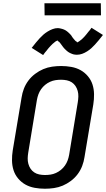

<svg xmlns="http://www.w3.org/2000/svg" viewBox="-20 -1147 650 1175"><path d="M255 8Q223 8 192.5 2.5Q162 -3 136.5 -17Q111 -31 91.5 -54Q72 -77 63 -105Q54 -133 53.5 -164.5Q53 -196 58 -227L112 -550Q116 -577 126 -603.5Q136 -630 153.5 -653.5Q171 -677 195 -695Q219 -713 245 -724Q271 -735 299 -739Q327 -743 354 -743Q386 -743 416.5 -737.5Q447 -732 472.5 -718Q498 -704 517.5 -681Q537 -658 546 -630Q555 -602 555.5 -570.5Q556 -539 551 -508L497 -185Q493 -158 483 -131.5Q473 -105 455.5 -81.5Q438 -58 414 -40Q390 -22 364 -11Q338 0 310 4Q282 8 255 8ZM255 -76Q272 -76 289 -78.5Q306 -81 322.5 -88.5Q339 -96 353 -107.5Q367 -119 377.5 -134Q388 -149 394 -165.5Q400 -182 403 -199L456 -521Q459 -539 459.5 -556.5Q460 -574 455.5 -590.5Q451 -607 442 -620.5Q433 -634 419.5 -643Q406 -652 389 -655.5Q372 -659 354 -659Q337 -659 320 -656.5Q303 -654 286.5 -646.5Q270 -639 256 -627.5Q242 -616 231.5 -601Q221 -586 215 -569.5Q209 -553 206 -536L153 -214Q150 -196 149.5 -178.5Q149 -161 153.5 -144.5Q158 -128 167 -114.5Q176 -101 189.5 -92Q203 -83 220 -79.5Q237 -76 255 -76ZM244 -810 174 -854Q188 -872 200 -886.5Q212 -901 223 -913Q234 -925 245.5 -935Q257 -945 271.5 -954Q286 -963 302 -969Q318 -975 334 -975Q339 -975 343.5 -974Q348 -973 353 -972Q358 -971 362.5 -969.5Q367 -968 372 -966Q377 -964 381 -961.5Q385 -959 388.5 -956.5Q392 -954 396 -950.5Q400 -947 403.5 -943.5Q407 -940 410.5 -936.5Q414 -933 416.5 -929.5Q419 -926 420.5 -923Q422 -920 426 -915Q430 -910 433.5 -906Q437 -902 440 -898.5Q443 -895 447.5 -893Q452 -891 451 -887L455 -889Q460 -891 463 -893Q466 -895 470 -898.5Q474 -902 476.5 -903.5Q479 -905 481 -907Q483 -909 485 -911Q487 -913 489.5 -915.5Q492 -918 494.5 -920.5Q497 -923 499.5 -926Q502 -929 504.5 -932Q507 -935 510 -938.5Q513 -942 515.5 -945.5Q518 -949 521 -952.5Q524 -956 527.5 -960Q531 -964 534 -968.5Q537 -973 540 -977L610 -933Q596 -915 584 -900.5Q572 -886 561 -874Q550 -862 539 -852Q528 -842 513 -832.5Q498 -823 482.5 -817.5Q467 -812 451 -812Q446 -812 441 -812.5Q436 -813 431 -814Q426 -815 421.5 -817Q417 -819 412 -821Q407 -823 403 -825.5Q399 -828 395.5 -830.5Q392 -833 388 -836.5Q384 -840 380.5 -843.5Q377 -847 373.5 -850.5Q370 -854 367.5 -857.5Q365 -861 363 -863.5Q361 -866 357.5 -871Q354 -876 350.5 -880.5Q347 -885 344 -888.5Q341 -892 336.5 -894Q332 -896 333 -900L329 -898Q324 -896 321 -894Q318 -892 314 -888.5Q310 -885 307.5 -883Q305 -881 303 -879.5Q301 -878 299 -875.5Q297 -873 294.5 -871Q292 -869 289.5 -866Q287 -863 284.5 -860.5Q282 -858 279.5 -855Q277 -852 274 -848.5Q271 -845 268.5 -841.5Q266 -838 263 -834.5Q260 -831 256.5 -827Q253 -823 250 -818.5Q247 -814 244 -810ZM253 -1053 252 -1127H597L598 -1053Z"/></svg>

Font: Iosevka Md Ex Obl
Style: Regular
Weight: 500
Width: 7
Italic angle: -9°
Monospace: yes
Designer: Belleve Invis
Foundry: Belleve Invis
Version: Version 32.5.0; ttfautohint (v1.8.4)